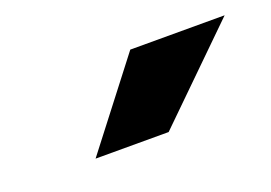

<svg xmlns="http://www.w3.org/2000/svg" viewBox="-40 -835 455 322"><g transform="rotate(-20 187.0 -674.0)"><path d="M88.4 -598.1 205.6 -750H374L218.8 -598.1Z"/></g></svg>

Font: Roboto ExtraBold
Style: Italic
Weight: 800
Designer: Christian Robertson
Foundry: Google
Version: Version 3.009; 2024